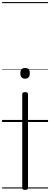

<svg xmlns="http://www.w3.org/2000/svg" viewBox="-20 -1163 478 1830"><path d="M219 647Q192 647 192 628V-266Q192 -275 199 -280Q206 -285 219 -285Q247 -285 247 -266V628Q247 638 240 642.5Q233 647 219 647ZM219 -413Q197 -413 185.5 -426Q174 -439 174 -464Q174 -490 185.5 -502.5Q197 -515 219 -515Q242 -515 253.5 -502.5Q265 -490 264 -464Q264 -439 252.5 -426Q241 -413 219 -413ZM0 623H438V633H0ZM0 -20H438V0H0ZM0 -505H438V-500H0ZM0 -1143H438V-1133H0Z"/></svg>

Font: Playwrite CL Guides
Style: Regular
Weight: 400
Designer: Veronika Burian, José Scaglione
Foundry: TypeTogether
Version: Version 1.003